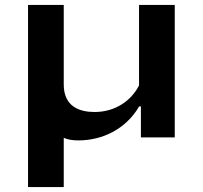

<svg xmlns="http://www.w3.org/2000/svg" viewBox="-20 -554 818 774"><path d="M237 200V1.5C253 9 272.5 12 296.5 12C391 12 486.5 -32 541 -125H548V0H684.5V-534H540.5V-209.5C510 -150 447 -102.5 361 -102.5C302 -102.5 237 -123.5 237 -213V-534H93V200Z"/></svg>

Font: Monaspace Neon Wide
Style: Bold
Weight: 700
Width: 7
Designer: Riley Cran & the Lettermatic Team
Foundry: Lettermatic
Version: Version 1.000 (Monaspace Neon)